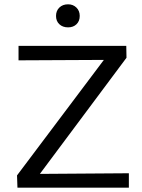

<svg xmlns="http://www.w3.org/2000/svg" viewBox="-20 -871 659 891"><path d="M578 -67V0H61L59 -57L462 -593L66 -591V-658H566L567 -603L165 -64ZM240 -797Q240 -821 255.5 -836Q271 -851 296 -851Q319 -851 334.5 -836Q350 -821 350 -797Q350 -773 335 -758.5Q320 -744 296 -744Q271 -744 255.5 -758.5Q240 -773 240 -797Z"/></svg>

Font: Ysabeau Medium
Style: Regular
Weight: 500
Designer: Christian Thalmann (Catharsis Fonts)
Version: Version 0.003